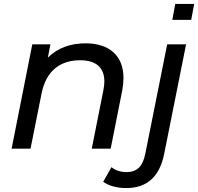

<svg xmlns="http://www.w3.org/2000/svg" viewBox="-20 -755 1006 975"><path d="M870 -735 855 -654H951L966 -735ZM446 0H542L601 -297C605 -319 607 -340 607 -359C607 -472 535 -535 415 -535C339 -535 272 -512 223 -462L236 -530H144L39 0H135L191 -280C214 -394 284 -449 387 -449C470 -449 510 -410 510 -341C510 -328 508 -313 505 -297ZM718 25C705 91 675 119 622 119C593 119 566 110 546 94L504 168C533 189 574 200 621 200C728 200 791 141 814 25L925 -530H829Z"/></svg>

Font: AWKNG-Font Medium
Style: Italic
Weight: 500
Italic angle: -11.3°
Designer: Awakening Church
Foundry: Awakening Church
Version: Version 1.700;PS 001.700;hotconv 1.0.88;makeotf.lib2.5.64775